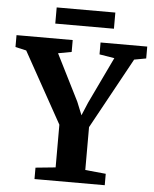

<svg xmlns="http://www.w3.org/2000/svg" viewBox="-79 -956 808 1006"><g transform="rotate(5 325.0 -453.0)"><path d="M245.5 -70.5V-295L38.5 -667.5L-19 -680.5V-743H276.5V-680.5L206 -667.5L328.5 -423.5L356.5 -354.5L385.5 -423.5L502 -667.5L423 -680.5V-743H668.5V-680.5L606 -669L401.5 -296V-70.5L510 -60V0H140.5V-60ZM486.5 -906V-821H178V-906Z"/></g></svg>

Font: Merriweather Light 18pt
Style: Bold
Weight: 700
Version: Version 2.100